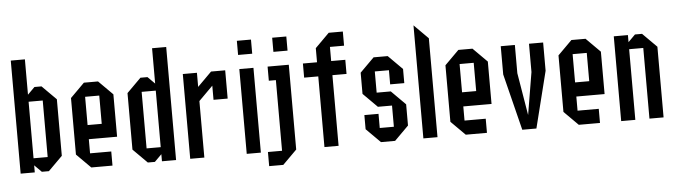

<svg xmlns="http://www.w3.org/2000/svg" viewBox="-47 -856 3969 1128"><g transform="rotate(-5 1937.5 -292.0)"><path d="M125 -83.3H208.3V-416.7H125ZM41.7 0V-666.7H125V-458.3L166.7 -500H208.3L291.7 -416.7V-83.3L208.3 0H166.7L125 -41.7V0Z M583.3 -83.3V0H458.3L375 -83.3V-416.7L458.3 -500H541.7L625 -416.7V-166.7H458.3V-83.3ZM458.3 -250H541.7V-416.7H458.3Z M875 -83.3V-416.7H791.7V-83.3ZM958.3 0H875V-41.7L833.3 0H791.7L708.3 -83.3V-416.7L791.7 -500H833.3L875 -458.3V-666.7H958.3Z M1208.3 -416.7 1125 -333.3V0H1041.7V-500H1125V-416.7L1208.3 -500H1291.7V-333.3H1208.3Z M1458.3 0H1375V-500H1458.3ZM1458.3 -583.3H1375V-666.7H1458.3Z M1666.7 -583.3H1583.3V-666.7H1666.7ZM1541.7 -500H1666.7V0L1583.3 83.3H1500V0H1583.3V-416.7H1541.7Z M1916.7 0H1833.3V-416.7H1750V-500H1833.3V-583.3L1916.7 -666.7H2000V-583.3H1916.7V-500H2000V-416.7H1916.7Z M2083.3 -83.3V-166.7H2166.7V-83.3H2250V-208.3H2166.7L2083.3 -291.7V-416.7L2166.7 -500H2250L2333.3 -416.7V-333.3H2250V-416.7H2166.7V-291.7H2250L2333.3 -208.3V-83.3L2250 0H2166.7Z M2500 0H2416.7V-666.7L2500 -583.3Z M2791.7 -83.3V0H2666.7L2583.3 -83.3V-416.7L2666.7 -500H2750L2833.3 -416.7V-166.7H2666.7V-83.3ZM2666.7 -250H2750V-416.7H2666.7Z M2916.7 -500H3000V-333.3L3041.7 -83.3L3083.3 -333.3V-500H3166.7V-333.3L3083.3 0H3000L2916.7 -333.3Z M3458.3 -83.3V0H3333.3L3250 -83.3V-416.7L3333.3 -500H3416.7L3500 -416.7V-166.7H3333.3V-83.3ZM3333.3 -250H3416.7V-416.7H3333.3Z M3666.7 0H3583.3V-500H3666.7V-458.3L3708.3 -500H3750L3833.3 -416.7V0H3750V-416.7H3666.7Z"/></g></svg>

Font: Yulong
Style: Regular
Weight: 400
Designer: GGBotNet
Foundry: f0n7.com
Version: 1.00